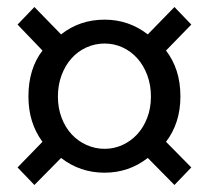

<svg xmlns="http://www.w3.org/2000/svg" viewBox="-20 -642 595 547"><path d="M30 -165 101 -238Q61 -292 61 -367Q61 -446 101 -498L30 -572L78 -622L154 -544Q207 -586 278 -586Q347 -586 401 -544L477 -622L525 -572L453 -498Q473 -472 483.5 -439.5Q494 -407 494 -367Q494 -329 483.5 -296.5Q473 -264 453 -238L525 -165L477 -115L401 -192Q347 -150 278 -150Q208 -150 154 -192L78 -115ZM278 -218Q305 -218 329 -229Q353 -240 371 -259.5Q389 -279 399.5 -306.5Q410 -334 410 -367Q410 -400 399.5 -428Q389 -456 371 -476Q353 -496 329 -507Q305 -518 278 -518Q251 -518 226.5 -507Q202 -496 184 -476Q166 -456 155.5 -428Q145 -400 145 -367Q145 -334 155.5 -306.5Q166 -279 184 -259.5Q202 -240 226.5 -229Q251 -218 278 -218Z"/></svg>

Font: Kinto Sans
Style: Regular
Weight: 400
Designer: Authors: Ryoko NISHIZUKA  (kana & ideographs); Paul D. Hunt (Latin, Greek & Cyrillic); Wenlong ZHANG  (bopomofo); Sandol
Foundry: Adobe Systems Incorporated, ookami Inc.
Version: Version 0.001